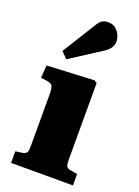

<svg xmlns="http://www.w3.org/2000/svg" viewBox="-154 -883 686 948"><g transform="rotate(20 189.0 -408.5)"><path d="M31 0V-61L68 -66Q84 -69 89 -78Q94 -87 94 -113V-381Q94 -414 88 -426Q82 -438 59 -441L26 -446L31 -512L279 -524L293 -515V-113Q293 -87 298 -78Q303 -69 320 -66L356 -60V0ZM112 -574 80 -606 189 -781Q202 -803 215 -810Q228 -817 244 -817Q269 -817 284.5 -804Q300 -791 307.5 -773.5Q315 -756 315 -741Q315 -704 273 -678Z"/></g></svg>

Font: Literata 36pt ExtraBold
Style: Regular
Weight: 800
Designer: Latin by Veronika Burian and Jose Scaglione. Greek by Irene Vlachou. Cyrillic by Vera Evstafieva.
Foundry: TypeTogether
Version: Version 3.002